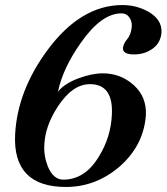

<svg xmlns="http://www.w3.org/2000/svg" viewBox="-20 -726 661 762"><path d="M621 -598Q618 -556 586 -533Q554 -510 512 -510Q466 -510 468 -536Q470 -553 485 -571Q501 -590 503 -622Q504 -642 493 -657.5Q482 -673 462 -673Q382 -673 300 -555Q229 -454 210 -362Q235 -394 291 -415Q345 -435 388 -435Q459 -435 511 -388Q562 -342 559 -270Q551 -151 457 -67Q362 16 242 16Q30 16 40 -192Q49 -366 169 -528Q301 -706 466 -706Q521 -706 568 -680Q623 -649 621 -598ZM424 -271Q430 -392 337 -392Q268 -392 210 -304Q159 -226 156 -152Q153 -108 170 -65Q192 -13 231 -13Q317 -13 372 -104Q420 -181 424 -271Z"/></svg>

Font: GFS Didot
Style: Bold Italic
Weight: 700
Italic angle: -12°
Designer: Designed by Takis Katsoulidis and George D. Matthiopoulos.
Foundry: Designed by Takis Katsoulidis and George D. Matthiopoulos.
Version: Version 1.0